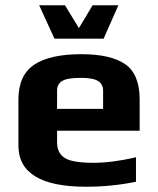

<svg xmlns="http://www.w3.org/2000/svg" viewBox="-20 -700 599 730"><path d="M511 -203V-321C511 -385.7 492.7 -430.7 456 -456C419.3 -481.3 363.7 -494 289 -494C209.7 -494 150 -480.7 110 -454C70 -427.3 50 -383 50 -321V-147C50 -42.3 135.7 10 307 10C372.3 10 435.7 3.7 497 -9V-102C437 -88 383 -81 335 -81C281.7 -81 245.3 -87.2 226 -99.5C206.7 -111.8 197 -131.7 197 -159V-203ZM372 -286H197V-356C197 -371.3 203.2 -383.2 215.5 -391.5C227.8 -399.8 251.7 -404 287 -404C319 -404 341.2 -399.8 353.5 -391.5C365.8 -383.2 372 -371.3 372 -356ZM430 -680H332L280 -593L227 -680H129L187 -553H374Z"/></svg>

Font: Play
Style: Bold
Weight: 700
Designer: Jonas Hecksher
Foundry: Jonas Hecksher, Playtypeª, e-types AS
Version: Version 1.002